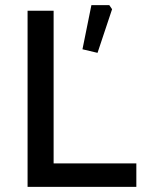

<svg xmlns="http://www.w3.org/2000/svg" viewBox="-20 -732 578 752"><path d="M88 0V-690H190V-92H514V0ZM303 -539 338 -712H408L419 -696L362 -525Z"/></svg>

Font: Oxanium Medium
Style: Regular
Weight: 500
Designer: Severin Meyer
Version: Version 1.001